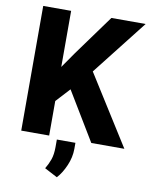

<svg xmlns="http://www.w3.org/2000/svg" viewBox="-99 -783 845 1078"><g transform="rotate(10 323.0 -244.0)"><path d="M458 0 291 -276.4 217.8 -196.8V0H58.6V-710.9H217.8V-391.1L280.3 -481L447.3 -710.9H642.6L396.5 -397L646.5 0ZM370.1 14.6V49.3Q370.1 96.7 349.6 144.5Q329.1 192.4 300.8 223.1L227.5 184.6Q243.7 158.2 253.9 129.2Q264.2 100.1 264.2 57.1V14.6Z"/></g></svg>

Font: Vazirmatn RD FD ExtraBold
Style: Regular
Weight: 800
Designer: Saber Rastikerdar
Foundry: Saber Rastikerdar
Version: Version 33.003